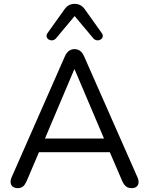

<svg xmlns="http://www.w3.org/2000/svg" viewBox="-20 -966 770 993"><path d="M73 7Q56 7 46.2 -0.5Q36.5 -8 35 -21Q33.5 -34 40.5 -50L315.5 -674.5Q324.5 -694.5 337.2 -703.2Q350 -712 365.5 -712Q381 -712 393.8 -703.2Q406.5 -694.5 415 -674.5L690.5 -50Q698 -34 696.5 -20.8Q695 -7.5 686 -0.2Q677 7 660.5 7Q641.5 7 630.5 -2.8Q619.5 -12.5 611.5 -31L538.5 -201L579 -179H150L191 -201L118.5 -31Q110 -11 99.5 -2Q89 7 73 7ZM364 -607 204.5 -230.5 180.5 -249.5H548.5L526 -230.5L366 -607ZM270.5 -768.5Q261.5 -758.5 250.8 -757.5Q240 -756.5 231.8 -761.8Q223.5 -767 221.2 -776.2Q219 -785.5 226.5 -796L313.5 -917.5Q324 -933 337.2 -939.5Q350.5 -946 366 -946Q382 -946 395 -939.5Q408 -933 419 -917.5L505.5 -796Q513.5 -785.5 511.2 -776.2Q509 -767 500.8 -761.8Q492.5 -756.5 481.8 -757.5Q471 -758.5 462 -768.5L366 -883Z"/></svg>

Font: Nunito ExtraLight
Style: Regular
Weight: 200
Designer: Vernon Adams
Foundry: Vernon Adams
Version: Version 3.602;April 4, 2023;FontCreator 14.0.0.2856 64-bit